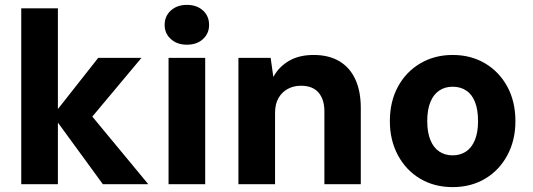

<svg xmlns="http://www.w3.org/2000/svg" viewBox="-20 -754 2182 786"><path d="M401 0 196 -281 382 -517H559L308 -217V-337L587 0ZM67 0V-720H217V0Z M670 0V-517H820V0ZM745 -571Q705 -571 679.5 -594Q654 -617 654 -652Q654 -688 679.5 -711Q705 -734 745 -734Q786 -734 811 -711Q836 -688 836 -652Q836 -617 811 -594Q786 -571 745 -571Z M956 0V-517H1088L1099 -439Q1121 -480 1162.5 -504.5Q1204 -529 1264 -529Q1326 -529 1369 -503.5Q1412 -478 1434.5 -429.5Q1457 -381 1457 -312V0H1308V-298Q1308 -347 1284 -375Q1260 -403 1212 -403Q1182 -403 1158 -390Q1134 -377 1120 -352.5Q1106 -328 1106 -292V0Z M1833 12Q1758 12 1700 -22.5Q1642 -57 1609 -118.5Q1576 -180 1576 -258Q1576 -338 1609 -399Q1642 -460 1700.5 -494.5Q1759 -529 1833 -529Q1908 -529 1966 -494.5Q2024 -460 2057 -399Q2090 -338 2090 -258Q2090 -180 2057 -118.5Q2024 -57 1966 -22.5Q1908 12 1833 12ZM1833 -118Q1864 -118 1887.5 -133.5Q1911 -149 1924 -180.5Q1937 -212 1937 -258Q1937 -305 1924.5 -336.5Q1912 -368 1888.5 -383.5Q1865 -399 1833 -399Q1802 -399 1778.5 -383.5Q1755 -368 1742 -336.5Q1729 -305 1729 -258Q1729 -212 1742 -180.5Q1755 -149 1778.5 -133.5Q1802 -118 1833 -118Z"/></svg>

Font: DM Sans 11pt Black
Style: Regular
Weight: 900
Version: Version 4.004;gftools[0.9.30]